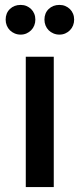

<svg xmlns="http://www.w3.org/2000/svg" viewBox="-20 -762 324 782"><path d="M85 -531H199V0H85ZM64 -742Q77 -742 87.8 -737.5Q98.5 -733 106.8 -725Q115 -717 119.5 -706Q124 -695 124 -682Q124 -669.5 119.5 -658.2Q115 -647 106.8 -638.8Q98.5 -630.5 87.8 -625.8Q77 -621 64 -621Q51 -621 39.8 -625.8Q28.5 -630.5 20.2 -638.8Q12 -647 7.5 -658.2Q3 -669.5 3 -682Q3 -708.5 20.2 -725.2Q37.5 -742 64 -742ZM222 -742Q235 -742 245.8 -737.5Q256.5 -733 264.8 -725Q273 -717 277.5 -706Q282 -695 282 -682Q282 -669.5 277.5 -658.2Q273 -647 264.8 -638.8Q256.5 -630.5 245.8 -625.8Q235 -621 222 -621Q209 -621 197.8 -625.8Q186.5 -630.5 178.2 -638.8Q170 -647 165.5 -658.2Q161 -669.5 161 -682Q161 -708.5 178.2 -725.2Q195.5 -742 222 -742Z"/></svg>

Font: Argentum Sans
Style: Regular
Weight: 400
Designer: Julieta Ulanovsky, Owen Earl, Chris M. Simpson, Rasmus Andersson, Cristiano Sobral
Foundry: The Argentum Sans Project Authors
Version: Version 3.135; ttfautohint (v1.8.4.7-5d5b-dirty)